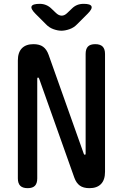

<svg xmlns="http://www.w3.org/2000/svg" viewBox="-20 -970 640 1000"><path d="M73 -655Q73 -697 94 -718.5Q115 -740 154 -740Q186 -740 204.5 -726.5Q223 -713 233 -685L416 -170Q417 -167 418.5 -165.5Q420 -164 422 -164Q424 -164 425 -165.5Q426 -167 426 -170V-689Q426 -715 438 -727.5Q450 -740 476 -740Q502 -740 514.5 -727.5Q527 -715 527 -689V-75Q527 -33 506 -11.5Q485 10 446 10Q414 10 395.5 -3.5Q377 -17 367 -45L184 -560Q183 -563 181.5 -564.5Q180 -566 178 -566Q176 -566 175 -564.5Q174 -563 174 -560V-41Q174 -15 162 -2.5Q150 10 124 10Q98 10 85.5 -2.5Q73 -15 73 -41ZM187 -950Q205 -950 220.5 -943.5Q236 -937 249 -924L270 -904Q285 -889 300.5 -888.5Q316 -888 331 -903L354 -925Q367 -938 382 -944Q397 -950 416 -950Q451 -950 456.5 -937Q462 -924 437 -899L382 -844Q365 -826 342 -818Q319 -810 300 -810Q281 -810 258.5 -818Q236 -826 219 -844L165 -898Q139 -924 144.5 -937Q150 -950 187 -950Z"/></svg>

Font: Maple Mono Medium
Style: Regular
Weight: 500
Monospace: yes
Designer: subframe7536
Version: Version 7.000